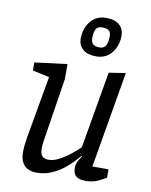

<svg xmlns="http://www.w3.org/2000/svg" viewBox="-84 -809 692 878"><g transform="rotate(10 261.5 -370.0)"><path d="M146.4 6.2Q123.8 6.2 106.6 -1.8Q89.3 -9.7 79.3 -28.2Q69.2 -46.6 69.2 -77.1Q69.2 -88.3 70.4 -101.5Q71.5 -114.6 73.7 -127.4Q75.8 -140.1 77 -149.3L127.2 -434L49.1 -451V-488.4L200 -507.4V-438.1L155.8 -155.3Q154.8 -148.9 153.5 -140Q152.2 -131.1 151.5 -122.4Q150.7 -113.8 150.7 -105.2Q150.7 -84.8 159.2 -73.2Q167.7 -61.5 190 -61.5Q214.9 -61.5 242.3 -76.7Q269.7 -91.9 293.6 -111.7Q317.5 -131.5 330.4 -143.6L392.1 -501.3L469.7 -513.1L393.3 -66H468.2V-26.9Q458.3 -20.4 432.3 -8Q406.3 4.4 373.9 4.4Q344 4.4 329.6 -7.4Q315.2 -19.1 315.2 -45.7Q315.2 -59.7 321 -73.4Q326.8 -87 339.1 -103L336.1 -105Q326.9 -93.9 309.3 -75.2Q291.6 -56.6 267.2 -37.8Q242.8 -19.1 212.2 -6.5Q181.5 6.2 146.4 6.2ZM321.6 -564.7Q282.3 -564.7 260.7 -583.2Q239.1 -601.7 239.1 -634Q239.1 -679.4 265.4 -712.8Q291.8 -746.1 337.8 -746.1Q378.8 -746.1 399.7 -727.4Q420.7 -708.7 420.7 -676.7Q420.7 -647.8 409.2 -622.1Q397.7 -596.3 375.9 -580.5Q354.1 -564.7 321.6 -564.7ZM330.9 -607.7Q352.1 -607.7 360.1 -623.8Q368.1 -639.9 368.1 -666.2Q368.1 -684.7 358.4 -692.5Q348.7 -700.2 327.9 -700.2Q306.5 -700.2 298.6 -686.1Q290.7 -671.9 290.7 -644.8Q290.7 -626.3 299.7 -617Q308.8 -607.7 330.9 -607.7Z"/></g></svg>

Font: Faustina Light
Style: Italic
Weight: 300
Italic angle: -8°
Designer: Alfonso Garcia
Foundry: http://www.omnibus-type.com
Version: Version 1.200